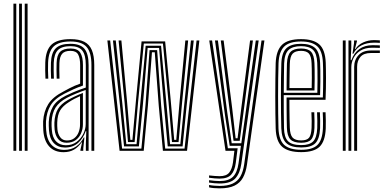

<svg xmlns="http://www.w3.org/2000/svg" viewBox="-20 -820 2106 1044"><path d="M114.5 0V-800H130V0ZM53 0V-800H68.5V0ZM83.8 0V-800H99.2V0Z M477.2 0V-466Q477.2 -534.8 450.9 -564.6Q424.5 -594.5 363.5 -594.5Q300.5 -594.5 272.2 -567.8Q244 -541 241.5 -479.5Q240.8 -459.8 241 -437Q241.2 -414.2 242.5 -392.2H227.2Q226 -415 225.8 -436.9Q225.5 -458.8 226.2 -480Q228.5 -548.2 260.6 -577.8Q292.8 -607.2 363.5 -607.2Q409.8 -607.2 438.1 -592.9Q466.5 -578.5 479.5 -547.5Q492.5 -516.5 492.5 -466V0ZM338.5 -30.2Q372 -30.2 396 -48Q420 -65.8 433 -92.4Q446 -119 446 -145.5V-330.8Q423.2 -323.2 395.6 -312Q368 -300.8 343.2 -287.8Q302 -265.8 282.2 -235.2Q262.5 -204.8 260.5 -155Q260 -144.2 260.5 -134.5Q261 -124.8 261.8 -114.2Q264.5 -72.8 284.8 -51.5Q305 -30.2 338.5 -30.2ZM341.8 -43.8Q312.5 -43.8 296.4 -63.8Q280.2 -83.8 277 -115.2Q276 -126.5 275.8 -136.5Q275.5 -146.5 275.8 -154Q278 -199.2 295 -227.2Q312 -255.2 348.5 -276Q366 -286 387.8 -296.2Q409.5 -306.5 430.8 -314.5V-144Q430.8 -119 421.1 -96Q411.5 -73 391.9 -58.4Q372.2 -43.8 341.8 -43.8ZM343.8 -56.2Q368.5 -56.2 384.2 -68.8Q400 -81.2 407.6 -101.1Q415.2 -121 415.2 -143V-297.2Q398.5 -290 383.4 -281.9Q368.2 -273.8 353.8 -264.2Q321.8 -244.2 307.1 -219.8Q292.5 -195.2 291.2 -154Q291 -145.2 291.1 -136Q291.2 -126.8 292.2 -116.8Q294.5 -91.2 307.4 -73.8Q320.2 -56.2 343.8 -56.2ZM325.2 7.5Q276 7.5 247.8 -23.4Q219.5 -54.2 215.5 -110.5Q214.8 -124.8 214.5 -138.1Q214.2 -151.5 214.5 -160.5Q218 -214.5 242.4 -253.6Q266.8 -292.8 326.2 -323.2Q343.5 -332.8 357.6 -340Q371.8 -347.2 385.6 -353.4Q399.5 -359.5 415.8 -365.2V-466Q415.8 -503.5 405 -523.5Q394.2 -543.5 363.5 -543.5Q331.2 -543.5 317.8 -527.4Q304.2 -511.2 303 -476.8Q302.5 -462.2 302.5 -441Q302.5 -419.8 303.5 -392.2H288.2Q287.2 -421.2 287.2 -441.4Q287.2 -461.5 287.8 -478Q289 -520.5 307.1 -538.4Q325.2 -556.2 363.5 -556.2Q402.2 -556.2 416.6 -533.5Q431 -510.8 431 -466V-354.8Q403 -345.2 378.8 -334.1Q354.5 -323 331.5 -311.2Q276.5 -283.2 254.8 -246.6Q233 -210 230 -159.2Q229.5 -147.8 229.8 -136.4Q230 -125 231 -111.8Q234.5 -60 260.1 -32.5Q285.8 -5 329.5 -5Q368 -5 394.5 -24Q421 -43 435.5 -72.5H439L432.8 -13.2V0H417.2V-4.5L426.2 -46H423.5Q406.5 -20.5 382.6 -6.5Q358.8 7.5 325.2 7.5ZM446.8 0V-37.2L449.2 -107H446Q433 -68.8 405 -43.2Q377 -17.8 333.5 -17.8Q295.5 -17.8 272.5 -42.1Q249.5 -66.5 246.2 -112.8Q245.5 -126 245.1 -136.8Q244.8 -147.5 245.2 -157.8Q248 -205.5 267.6 -239.9Q287.2 -274.2 337.5 -299.5Q355.8 -308.8 375.4 -317.1Q395 -325.5 413.5 -332.4Q432 -339.2 446.5 -343.8V-466Q446.5 -521.2 427.4 -545.1Q408.2 -569 363.5 -569Q316.5 -569 295.2 -548Q274 -527 272.2 -478.2Q271.5 -458.8 271.8 -436.2Q272 -413.8 273 -392.2H257.8Q256.8 -414.5 256.5 -437.2Q256.2 -460 257 -478.8Q259 -534 283.8 -557.9Q308.5 -581.8 363.5 -581.8Q416.2 -581.8 439 -554.9Q461.8 -528 461.8 -466V0Z M630.2 0 563.8 -600H579L643.8 -12H748.8L771 -247.5L793.2 -547.5H834.5L856.2 -247L878.2 -12H983.5L1048.8 -600H1064L997 0H865.8L843.2 -245L821.5 -535.8H806.2L784.2 -245.2L761.5 0ZM654.5 -23.8 632.2 -248 594.2 -600H609.5L645.2 -256L666.8 -35.8H722.5L742.8 -257.5L772 -571.2H855.8L884.8 -257.2L904.8 -35.8H960.5L982 -254.2L1018.2 -600H1033.5L995 -246L972.8 -23.8H892L871 -249.2L845 -559.5H782.8L756.8 -249.2L735.2 -23.8ZM676 -47.5 657.2 -265.2 624.8 -600H640L669.8 -279.2L688.8 -59.5H700L719.8 -280L749.8 -595H878L907.8 -279.8L927.2 -59.5H938.5L957.5 -278L987.8 -600H1003L970.2 -263.8L951 -47.5H915.2L896.2 -266.2L866 -583.2H762L731 -266.5L712 -47.5Z M1174.2 204.2Q1160 204.2 1142.8 202.8Q1125.5 201.2 1116.8 198.8V185.8Q1128.5 188.2 1145.1 189.6Q1161.8 191 1174.2 191Q1217.5 191 1244.8 178.4Q1272 165.8 1287 139.8Q1302 113.8 1307.8 73.2L1402 -600H1417.8L1322.8 75.8Q1316.8 117.2 1301.1 145.9Q1285.5 174.5 1255.1 189.4Q1224.8 204.2 1174.2 204.2ZM1174.2 151.2Q1163.2 151.2 1147.8 150Q1132.2 148.8 1116.8 146.5V133.8Q1132.8 135.5 1147.8 136.8Q1162.8 138 1174.2 138Q1211.2 138 1226.6 118.2Q1242 98.5 1246.8 63.2L1254.5 0H1206.2L1117.8 -600H1133.2L1219 -13.8H1272.2L1262 65.8Q1256.5 108 1237.1 129.6Q1217.8 151.2 1174.2 151.2ZM1174.2 177.8Q1162.5 177.8 1146 176.4Q1129.5 175 1116.8 172.8V159.8Q1131 162 1146.9 163.2Q1162.8 164.5 1174.2 164.5Q1223.2 164.5 1246.6 141.4Q1270 118.2 1277 68.2L1290 -27.2H1229L1202.8 -197.5L1149 -600H1164.8L1215.8 -208.2L1239.8 -41H1292.2L1370.8 -600H1386.5L1292.2 70.8Q1285 121.8 1259.8 149.8Q1234.5 177.8 1174.2 177.8ZM1249.8 -54.5 1229 -218.8 1180.5 -600H1196L1242.8 -228.5L1261.2 -68.2H1271.8L1291.8 -230.5L1339.8 -600H1355.2L1304.8 -214.8L1283.5 -54.5Z M1618 7.2Q1548 7.2 1514.8 -21.5Q1481.5 -50.2 1479 -121.2Q1478 -155.8 1477.4 -201.2Q1476.8 -246.8 1476.8 -296.1Q1476.8 -345.5 1477.4 -392.6Q1478 -439.8 1479 -477.2Q1482 -546.5 1514.1 -576.9Q1546.2 -607.2 1617 -607.2Q1684 -607.2 1716.1 -578.6Q1748.2 -550 1751.2 -479.5Q1751.8 -465.2 1752.1 -444Q1752.5 -422.8 1752.6 -396.2Q1752.8 -369.8 1752.1 -339.5Q1751.5 -309.2 1750.2 -277.2H1553.5Q1553.5 -249.8 1553.8 -223.5Q1554 -197.2 1554.5 -173Q1555 -148.8 1555.8 -126.5Q1557 -88 1570.6 -72.2Q1584.2 -56.5 1618 -56.5Q1648.5 -56.5 1660.5 -71.1Q1672.5 -85.8 1674.2 -125Q1675 -140 1674.8 -161.9Q1674.5 -183.8 1673.2 -209.5H1688.8Q1690 -182.8 1690.2 -161.5Q1690.5 -140.2 1689.8 -124.2Q1687.8 -78.8 1671.9 -61.2Q1656 -43.8 1618 -43.8Q1576.5 -43.8 1559 -62Q1541.5 -80.2 1540 -125Q1539.5 -146 1539 -174.2Q1538.5 -202.5 1538.4 -232.9Q1538.2 -263.2 1538.2 -290H1735.5Q1736.5 -319.2 1736.9 -347.1Q1737.2 -375 1737.2 -399.9Q1737.2 -424.8 1736.9 -445Q1736.5 -465.2 1735.8 -479.2Q1733 -544.2 1703.9 -569.4Q1674.8 -594.5 1617 -594.5Q1553 -594.5 1525 -566.5Q1497 -538.5 1494.5 -476.5Q1493.2 -438.2 1492.6 -391.5Q1492 -344.8 1492 -296.2Q1492 -247.8 1492.6 -202.6Q1493.2 -157.5 1494.2 -122.5Q1496.5 -58.2 1525.6 -31.9Q1554.8 -5.5 1618 -5.5Q1679.5 -5.5 1706.2 -31.9Q1733 -58.2 1735.8 -122Q1736.2 -133.2 1736.4 -147.4Q1736.5 -161.5 1736.1 -177.5Q1735.8 -193.5 1734.8 -209.5H1750.2Q1751.2 -187.8 1751.6 -164.1Q1752 -140.5 1751.2 -121.2Q1748.2 -51.8 1717.8 -22.2Q1687.2 7.2 1618 7.2ZM1618 -18.2Q1562 -18.2 1536.9 -41.9Q1511.8 -65.5 1509.5 -123Q1508.5 -160 1508 -206.4Q1507.5 -252.8 1507.5 -301.8Q1507.5 -350.8 1508 -395.9Q1508.5 -441 1509.8 -475.2Q1512 -534.2 1537.6 -558Q1563.2 -581.8 1617 -581.8Q1667.8 -581.8 1692.9 -559.4Q1718 -537 1720.5 -478.5Q1721.2 -463.2 1721.8 -436.8Q1722.2 -410.2 1722 -376Q1721.8 -341.8 1720.5 -302.8H1522.8Q1522.8 -251.2 1523 -211Q1523.2 -170.8 1524.2 -124.2Q1525 -74 1545.9 -52.5Q1566.8 -31 1618 -31Q1662.8 -31 1682.6 -50.9Q1702.5 -70.8 1705 -123Q1705.8 -139.8 1705.5 -161.9Q1705.2 -184 1704 -209.5H1719.5Q1720.5 -185.2 1720.9 -162.8Q1721.2 -140.2 1720.5 -122.5Q1717.8 -64.8 1694.9 -41.5Q1672 -18.2 1618 -18.2ZM1523 -315.5H1705.5Q1706.5 -349.5 1706.5 -381.2Q1706.5 -413 1706.1 -438.2Q1705.8 -463.5 1705 -478Q1702.8 -529.8 1681.5 -549.4Q1660.2 -569 1617 -569Q1570.8 -569 1548.9 -548.1Q1527 -527.2 1525 -474.5Q1524.2 -448 1523.8 -404Q1523.2 -360 1523 -315.5ZM1538.2 -328.2Q1538.5 -349.2 1538.6 -373.6Q1538.8 -398 1539.2 -423.6Q1539.8 -449.2 1540.2 -473.8Q1542.2 -519.5 1559.9 -537.9Q1577.5 -556.2 1617 -556.2Q1654.8 -556.2 1671.4 -538.5Q1688 -520.8 1689.8 -477Q1690.2 -465 1690.8 -442.9Q1691.2 -420.8 1691.1 -391.4Q1691 -362 1690 -328.2ZM1553.8 -341H1674.8Q1675.5 -370.5 1675.6 -397.5Q1675.8 -424.5 1675.2 -445.1Q1674.8 -465.8 1674.2 -476.5Q1672.8 -514.2 1659.6 -528.9Q1646.5 -543.5 1617 -543.5Q1585 -543.5 1571 -528Q1557 -512.5 1555.8 -473Q1555.2 -453.5 1554.9 -432.6Q1554.5 -411.8 1554.2 -389Q1554 -366.2 1553.8 -341Z M1874.8 0V-600H1890L1890.2 -563L1886.8 -493.2H1890.8Q1905 -532.8 1934 -553.5Q1963 -574.2 2006 -574.2Q2016.8 -574.2 2027.9 -573.9Q2039 -573.5 2045.5 -573.2V-559.5Q2038.5 -560 2026.6 -560.2Q2014.8 -560.5 2003.5 -560.5Q1965.2 -560.5 1940 -544.6Q1914.8 -528.8 1902.5 -504.5Q1890.2 -480.2 1890.2 -454.8V0ZM1844 0V-600H1859.5V0ZM1905.8 0V-456Q1905.8 -494.2 1929.4 -519.9Q1953 -545.5 1997.2 -545.5Q2009.5 -545.5 2021.9 -545.5Q2034.2 -545.5 2045.5 -545.5V-531.8Q2034.2 -532 2021.6 -531.9Q2009 -531.8 1997.2 -531.8Q1958 -531.8 1939.9 -510.8Q1921.8 -489.8 1921.8 -457.2V0ZM1896.8 -527.8 1905.2 -587V-600H1920.8L1921 -595.8L1910 -554H1913Q1927.5 -577 1955 -589.4Q1982.5 -601.8 2012.2 -601.8Q2019.2 -601.8 2027.6 -601.5Q2036 -601.2 2045.5 -600.5V-586.8Q2037.2 -587.5 2029.2 -587.8Q2021.2 -588 2013.2 -588Q1975.5 -588 1946.9 -573.9Q1918.2 -559.8 1901.2 -527.8Z"/></svg>

Font: Big Shoulders Inline Display Thin Medium
Style: Regular
Weight: 500
Version: Version 2.002